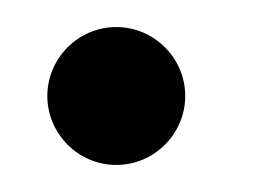

<svg xmlns="http://www.w3.org/2000/svg" viewBox="-20 -394 192 142"><path d="M66 -272C94 -272 117 -295 117 -323C117 -351 94 -374 66 -374C38 -374 15 -351 15 -323C15 -295 38 -272 66 -272Z"/></svg>

Font: Picaflor 48 pt
Style: Regular
Weight: 400
Designer: Ariel Martín Pérez
Foundry: Tunera Type Foundry
Version: Version 1.000;hotconv 1.0.109;makeotfexe 2.5.65596